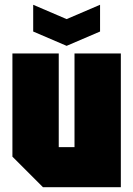

<svg xmlns="http://www.w3.org/2000/svg" viewBox="-20 -784 558 804"><path d="M486 -560V0H160L32 -128V-560H226V-168H292V-560ZM399 -764V-652L259 -592L119 -652V-764L259 -704Z"/></svg>

Font: Tektur Condensed ExtraBold
Style: Regular
Weight: 800
Width: 3
Designer: Adam Jagosz
Foundry: Adam Jagosz
Version: Version 1.005;gftools[0.9.30]